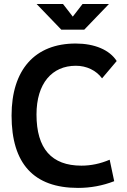

<svg xmlns="http://www.w3.org/2000/svg" viewBox="-20 -918 626 948"><path d="M365.2 9.8C426.8 9.8 486.3 -1 543.9 -23.4L521.5 -129.4C475.6 -109.9 429.7 -100.1 381.8 -100.1C234.9 -100.1 160.2 -184.1 160.2 -352.5C160.2 -506.3 236.8 -593.3 354.5 -593.3C407.2 -593.3 454.6 -570.8 483.9 -531.2L556.2 -616.7C521 -671.9 446.8 -703.1 353.5 -703.1C151.9 -703.1 37.1 -573.2 37.1 -347.7C37.1 -109.4 147 9.8 365.2 9.8ZM282.7 -771.5H396L518.1 -898.4H387.7L339.4 -835.9L291 -898.4H160.6Z"/></svg>

Font: Cascadia Mono SemiBold
Style: Regular
Weight: 600
Monospace: yes
Designer: Aaron Bell
Foundry: Saja Typeworks
Version: Version 2404.023